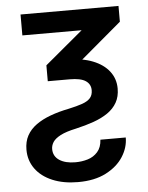

<svg xmlns="http://www.w3.org/2000/svg" viewBox="-53 -580 649 840"><g transform="rotate(-5 271.0 -160.0)"><path d="M68.8 -535.6H499V-466.3L224.6 -234.4H162.1V-304.2L329.1 -443.8H68.8ZM155.3 63Q155.3 94.7 181.6 112.1Q208 129.4 252 129.4Q280.3 129.4 306.2 121.6Q332 113.8 349.6 94Q367.2 74.2 369.1 40.5H480.5Q480.5 84.5 454.8 124.8Q429.2 165 379.2 190.9Q329.1 216.8 256.3 216.8Q191.9 216.8 143.8 196.5Q95.7 176.3 69.3 139.9Q43 103.5 43 56.2Q43 20.5 57.4 -5.9Q71.8 -32.2 98.6 -51.5Q125.5 -70.8 162.1 -84.2Q198.7 -97.7 242.7 -106.4Q279.3 -114.3 303 -122.6Q326.7 -130.9 338.4 -144Q350.1 -157.2 350.1 -178.7Q350.1 -205.1 328.4 -219.7Q306.6 -234.4 258.3 -234.4H210.9L215.8 -320.8H258.3Q321.3 -320.8 367.4 -302.5Q413.6 -284.2 438.7 -251.7Q463.9 -219.2 463.9 -175.8Q463.9 -140.6 449.2 -114.7Q434.6 -88.9 408 -70.6Q381.3 -52.2 345.5 -39.6Q309.6 -26.9 266.6 -17.1Q222.7 -7.8 198.5 4.9Q174.3 17.6 164.8 32.2Q155.3 46.9 155.3 63Z"/></g></svg>

Font: Inter 20pt Medium
Style: Regular
Weight: 500
Version: Version 4.001;git-66647c0bb